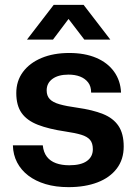

<svg xmlns="http://www.w3.org/2000/svg" viewBox="-20 -760 565 790"><path d="M262 10Q209 10 167.5 -2.5Q126 -15 96.5 -37.5Q67 -60 50.5 -91.5Q34 -123 33 -162H156Q159 -133 173 -115Q187 -97 210.5 -88.5Q234 -80 265 -80Q313 -80 337.5 -97.5Q362 -115 362 -146Q362 -171 350.5 -184.5Q339 -198 314.5 -205.5Q290 -213 249 -219Q181 -229 136 -246.5Q91 -264 69 -295Q47 -326 47 -377Q47 -427 74.5 -464Q102 -501 151 -521.5Q200 -542 265 -542Q329 -542 376 -522Q423 -502 449.5 -465Q476 -428 478 -379H355Q355 -405 342.5 -421Q330 -437 309.5 -445Q289 -453 262 -453Q220 -453 196 -435.5Q172 -418 172 -388Q172 -366 184.5 -352.5Q197 -339 225 -331Q253 -323 297 -317Q361 -308 403.5 -291Q446 -274 467.5 -242Q489 -210 489 -157Q489 -104 460.5 -66.5Q432 -29 381 -9.5Q330 10 262 10ZM91 -597 201 -740H324L434 -597H327L262 -682L198 -597Z"/></svg>

Font: Mona Sans ExtraLight SemiBold
Style: Regular
Weight: 600
Version: Version 2.000